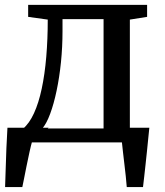

<svg xmlns="http://www.w3.org/2000/svg" viewBox="-22 -574 665 774"><path d="M51.5 0V-55H70.5Q96 -76 115 -117.5Q134 -159 146.2 -216.5Q158.5 -274 164.5 -344.8Q170.5 -415.5 170.5 -495L91.5 -506V-554.5H571V-506L501.5 -495V0ZM148.5 -56H395.5V-497H230V-448.5Q230 -385 223.8 -323.5Q217.5 -262 206.2 -208.5Q195 -155 180.2 -115.2Q165.5 -75.5 148.5 -56ZM-1.5 180Q0 145 1 105.2Q2 65.5 3.8 23.5Q5.5 -18.5 8 -59H174L108 -6Q103 11.5 97 38.5Q91 65.5 85.2 94.5Q79.5 123.5 74.8 146.8Q70 170 68 180ZM489 180Q487.5 160 485 136.2Q482.5 112.5 479.5 88.2Q476.5 64 474 41.2Q471.5 18.5 469.5 0L424 -59H580Q578 -39 575.5 -14.8Q573 9.5 570.5 35.2Q568 61 565 87Q562 113 559.5 136.8Q557 160.5 554.5 180Z"/></svg>

Font: Merriweather 20pt
Style: Regular
Weight: 400
Version: Version 2.100